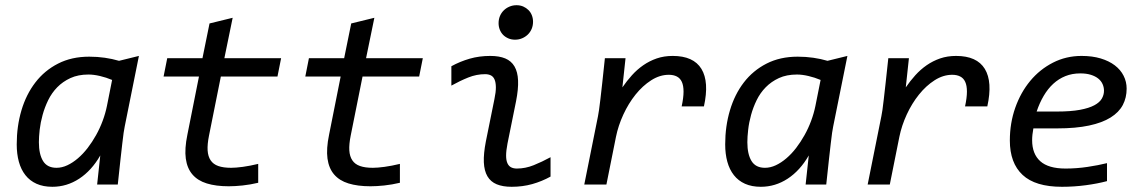

<svg xmlns="http://www.w3.org/2000/svg" viewBox="-20 -716 4438 745"><path d="M326.2 -496.1Q357.9 -496.1 386.7 -491.9Q415.5 -487.8 441.9 -480L519 -499L463.9 -225.1Q461.9 -215.8 459.7 -200.7Q457.5 -185.5 454.6 -159.9Q451.7 -134.3 447.3 -95.5Q442.9 -56.6 437 0H356.9L369.1 -112.8Q335.4 -54.2 287.4 -22.7Q239.3 8.8 183.1 8.8Q147.9 8.8 121.8 -2.9Q95.7 -14.6 78.6 -36.4Q61.5 -58.1 53.2 -88.4Q44.9 -118.7 44.9 -155.8Q44.9 -226.1 63.2 -287.8Q81.5 -349.6 117.2 -396Q152.8 -442.4 205.3 -469.2Q257.8 -496.1 326.2 -496.1ZM130.9 -164.1Q130.9 -117.7 147 -91.3Q163.1 -64.9 199.2 -64.9Q220.2 -64.9 241.2 -74.7Q262.2 -84.5 282.2 -101.6Q302.2 -118.7 320.1 -141.8Q337.9 -165 352.8 -191.7Q367.7 -218.3 378.4 -247.3Q389.2 -276.4 395 -305.2L415 -405.8Q392.1 -415.5 367.9 -421.1Q343.8 -426.8 323.2 -426.8Q283.2 -426.8 253.4 -413.1Q223.6 -399.4 202.1 -377.4Q180.7 -355.5 167 -327.4Q153.3 -299.3 145.3 -270Q137.2 -240.7 134 -212.9Q130.9 -185.1 130.9 -164.1Z M981.9 -6.8Q951.2 0.5 921.1 3.7Q891.1 6.8 867.7 6.8Q817.9 6.8 782.5 -4.2Q747.1 -15.1 726.6 -39.1Q706.1 -63 700.9 -100.8Q695.8 -138.7 707 -192.9L752 -418.9H614.7L628.9 -490.2H765.6L793 -625L882.8 -647L850.6 -490.2H1070.8L1056.6 -418.9H836.9L791 -189.9Q784.2 -156.2 785.6 -132.6Q787.1 -108.9 797.4 -93.8Q807.6 -78.6 827.1 -71.8Q846.7 -64.9 877 -64.9Q895 -64.9 922.4 -68.6Q949.7 -72.3 981.9 -80.1Z M1531.7 -6.8Q1501 0.5 1470.9 3.7Q1440.9 6.8 1417.5 6.8Q1367.7 6.8 1332.3 -4.2Q1296.9 -15.1 1276.4 -39.1Q1255.9 -63 1250.7 -100.8Q1245.6 -138.7 1256.8 -192.9L1301.8 -418.9H1164.6L1178.7 -490.2H1315.4L1342.8 -625L1432.6 -647L1400.4 -490.2H1620.6L1606.4 -418.9H1386.7L1340.8 -189.9Q1334 -156.2 1335.4 -132.6Q1336.9 -108.9 1347.2 -93.8Q1357.4 -78.6 1377 -71.8Q1396.5 -64.9 1426.8 -64.9Q1444.8 -64.9 1472.2 -68.6Q1499.5 -72.3 1531.7 -80.1Z M1914.6 -626Q1914.6 -641.1 1919.9 -653.8Q1925.3 -666.5 1934.8 -675.8Q1944.3 -685.1 1957 -690.4Q1969.7 -695.8 1984.4 -695.8Q1998.5 -695.8 2010.3 -690.7Q2022 -685.5 2030.5 -677Q2039.1 -668.5 2043.7 -656.7Q2048.3 -645 2048.3 -631.8Q2048.3 -616.7 2043 -604Q2037.6 -591.3 2028.1 -582Q2018.6 -572.8 2005.9 -567.4Q1993.2 -562 1978.5 -562Q1964.4 -562 1952.4 -567.1Q1940.4 -572.3 1932.1 -580.8Q1923.8 -589.4 1919.2 -601.1Q1914.6 -612.8 1914.6 -626ZM2116.2 -30.8Q2082.5 -12.2 2045.2 -1.7Q2007.8 8.8 1965.3 8.8Q1930.7 8.8 1907.2 -1Q1883.8 -10.7 1871.3 -32Q1858.9 -53.2 1857.4 -86.4Q1856 -119.6 1865.2 -167L1898.4 -331.1Q1904.3 -358.9 1904.1 -377.7Q1903.8 -396.5 1898.9 -407.7Q1894 -418.9 1884.5 -423.6Q1875 -428.2 1862.3 -428.2Q1829.1 -428.2 1796.9 -415.3Q1764.6 -402.3 1731.4 -383.8V-459Q1765.1 -477.5 1802.5 -488.3Q1839.8 -499 1882.3 -499Q1917 -499 1940.4 -489.3Q1963.9 -479.5 1976.3 -458.3Q1988.8 -437 1990.2 -403.8Q1991.7 -370.6 1982.4 -323.2L1949.2 -159.2Q1943.8 -130.9 1943.8 -112.3Q1943.8 -93.8 1949 -82.5Q1954.1 -71.3 1963.4 -66.7Q1972.7 -62 1985.4 -62Q2018.6 -62 2050.8 -75Q2083 -87.9 2116.2 -106Z M2300.3 -265.1Q2302.2 -274.4 2304.4 -289.6Q2306.6 -304.7 2309.6 -330.3Q2312.5 -356 2316.9 -394.8Q2321.3 -433.6 2327.1 -490.2H2407.2L2395 -377Q2412.1 -401.9 2432.1 -424.1Q2452.1 -446.3 2476.1 -462.9Q2500 -479.5 2528.3 -489.3Q2556.6 -499 2590.3 -499Q2670.9 -499 2701.7 -448.7Q2732.4 -398.4 2711.4 -303.2H2625Q2632.3 -336.9 2632.3 -360.4Q2632.3 -383.8 2625.7 -398.2Q2619.1 -412.6 2606.2 -419.2Q2593.3 -425.8 2575.2 -425.8Q2540 -425.8 2506.8 -404.5Q2473.6 -383.3 2446 -348.9Q2418.5 -314.5 2398.7 -271.5Q2378.9 -228.5 2370.1 -185.1L2333 0H2247.1Z M3075.2 -496.1Q3106.9 -496.1 3135.7 -491.9Q3164.6 -487.8 3190.9 -480L3268.1 -499L3212.9 -225.1Q3210.9 -215.8 3208.7 -200.7Q3206.5 -185.5 3203.6 -159.9Q3200.7 -134.3 3196.3 -95.5Q3191.9 -56.6 3186 0H3106L3118.2 -112.8Q3084.5 -54.2 3036.4 -22.7Q2988.3 8.8 2932.1 8.8Q2897 8.8 2870.8 -2.9Q2844.7 -14.6 2827.6 -36.4Q2810.5 -58.1 2802.2 -88.4Q2793.9 -118.7 2793.9 -155.8Q2793.9 -226.1 2812.3 -287.8Q2830.6 -349.6 2866.2 -396Q2901.9 -442.4 2954.3 -469.2Q3006.8 -496.1 3075.2 -496.1ZM2879.9 -164.1Q2879.9 -117.7 2896 -91.3Q2912.1 -64.9 2948.2 -64.9Q2969.2 -64.9 2990.2 -74.7Q3011.2 -84.5 3031.2 -101.6Q3051.3 -118.7 3069.1 -141.8Q3086.9 -165 3101.8 -191.7Q3116.7 -218.3 3127.4 -247.3Q3138.2 -276.4 3144 -305.2L3164.1 -405.8Q3141.1 -415.5 3116.9 -421.1Q3092.8 -426.8 3072.3 -426.8Q3032.2 -426.8 3002.4 -413.1Q2972.7 -399.4 2951.2 -377.4Q2929.7 -355.5 2916 -327.4Q2902.3 -299.3 2894.3 -270Q2886.2 -240.7 2883.1 -212.9Q2879.9 -185.1 2879.9 -164.1Z M3399.9 -265.1Q3401.9 -274.4 3404.1 -289.6Q3406.2 -304.7 3409.2 -330.3Q3412.1 -356 3416.5 -394.8Q3420.9 -433.6 3426.8 -490.2H3506.8L3494.6 -377Q3511.7 -401.9 3531.7 -424.1Q3551.8 -446.3 3575.7 -462.9Q3599.6 -479.5 3627.9 -489.3Q3656.2 -499 3689.9 -499Q3770.5 -499 3801.3 -448.7Q3832 -398.4 3811 -303.2H3724.6Q3731.9 -336.9 3731.9 -360.4Q3731.9 -383.8 3725.3 -398.2Q3718.8 -412.6 3705.8 -419.2Q3692.9 -425.8 3674.8 -425.8Q3639.6 -425.8 3606.4 -404.5Q3573.2 -383.3 3545.7 -348.9Q3518.1 -314.5 3498.3 -271.5Q3478.5 -228.5 3469.7 -185.1L3432.6 0H3346.7Z M3989.7 -217.8Q3987.3 -205.1 3986.1 -193.8Q3984.9 -182.6 3984.9 -171.9Q3984.9 -118.7 4016.6 -90.3Q4048.3 -62 4114.7 -62Q4157.7 -62 4200 -68.4Q4242.2 -74.7 4275.4 -83V-13.2Q4238.8 -3.4 4193.1 2.7Q4147.5 8.8 4100.6 8.8Q3997.1 8.8 3947.8 -37.4Q3898.4 -83.5 3898.4 -170.9Q3898.4 -238.3 3919.4 -297.9Q3940.4 -357.4 3977.5 -402.1Q4014.6 -446.8 4065.7 -472.9Q4116.7 -499 4176.8 -499Q4218.3 -499 4250.7 -489.3Q4283.2 -479.5 4305.7 -462.4Q4328.1 -445.3 4339.8 -422.1Q4351.6 -398.9 4351.6 -372.1Q4351.6 -336.9 4336.7 -308.6Q4321.8 -280.3 4289.3 -260Q4256.8 -239.7 4205.6 -228.8Q4154.3 -217.8 4081.5 -217.8ZM4080.6 -283.2Q4134.8 -283.2 4170.2 -289.8Q4205.6 -296.4 4226.3 -307.6Q4247.1 -318.8 4255.4 -333.5Q4263.7 -348.1 4263.7 -363.8Q4263.7 -377.4 4258.3 -389.6Q4252.9 -401.9 4241.5 -411.1Q4230 -420.4 4212.6 -425.8Q4195.3 -431.2 4171.9 -431.2Q4140.1 -431.2 4114 -420.7Q4087.9 -410.2 4066.9 -390.9Q4045.9 -371.6 4029.8 -344.2Q4013.7 -316.9 4002.4 -283.2Z"/></svg>

Font: Code New Roman
Style: Italic
Weight: 400
Italic angle: -11°
Monospace: yes
Designer: Sam Radian
Foundry: Code New Roman
Version: Version 1.508 October 19, 2014